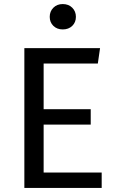

<svg xmlns="http://www.w3.org/2000/svg" viewBox="-20 -926 575 946"><path d="M354 -843Q354 -816 336 -798.5Q318 -781 289 -781Q261 -781 243 -798.5Q225 -816 225 -843Q225 -870 243 -888Q261 -906 289 -906Q318 -906 336 -888Q354 -870 354 -843ZM462 -613H195V-388H427V-312H195V-76H481V0H100V-689H473Z"/></svg>

Font: Wolseley Sans
Style: Regular
Weight: 400
Designer: Carrois Corporate & Edenspiekermann AG
Foundry: Carrois Corporate GbR & Edenspiekermann AG
Version: Version 4.202